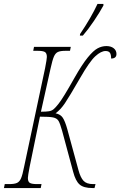

<svg xmlns="http://www.w3.org/2000/svg" viewBox="-43 -951 609 971"><path d="M-19 -20H4Q30 -20 43 -26Q56 -32 63.5 -49.5Q71 -67 79 -108L185 -606Q194 -653 194 -663Q194 -682 184 -688Q174 -694 148 -694H125L129 -714H315L311 -694H288Q262 -694 249.5 -688Q237 -682 229.5 -664.5Q222 -647 213 -606L164 -386Q192 -386 205.5 -388.5Q219 -391 228.5 -399Q238 -407 253 -426Q275 -453 334 -558Q372 -625 400.5 -660Q429 -695 450.5 -706.5Q472 -718 495 -718Q518 -718 532 -707Q546 -696 546 -678Q546 -655 519 -655Q519 -676 512.5 -684.5Q506 -693 491 -693Q468 -693 439 -666.5Q410 -640 363 -558Q307 -461 285 -428.5Q263 -396 238 -378Q263 -373 274.5 -355.5Q286 -338 297 -299L354 -90Q364 -53 379.5 -36.5Q395 -20 428 -20H440L435 0H425Q380 0 359.5 -18Q339 -36 327 -82L271 -290Q261 -326 253 -339.5Q245 -353 226 -357Q207 -361 159 -361L107 -108Q98 -61 98 -51Q98 -32 108 -26Q118 -20 144 -20H167L163 0H-23ZM362 -779Q418 -862 450 -931H480V-923Q461 -888 432 -845Q403 -802 376 -771H361Z"/></svg>

Font: Noto Serif CondThin
Style: Italic
Weight: 250
Width: 3
Italic angle: -12°
Designer: Monotype Design Team
Foundry: Monotype Imaging Inc.
Version: Version 1.001